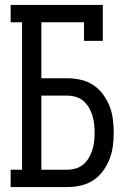

<svg xmlns="http://www.w3.org/2000/svg" viewBox="-20 -755 540 775"><path d="M23 0V-70H69V-665H23V-735H395V-590H319V-665H147V-439H252Q279 -439 306 -433Q333 -427 356 -412Q379 -397 395.5 -374.5Q412 -352 422 -327Q432 -302 435.5 -274.5Q439 -247 439 -220Q439 -192 435.5 -165Q432 -138 422 -112.5Q412 -87 395.5 -64.5Q379 -42 356 -27Q333 -12 306 -6Q279 0 252 0ZM252 -70Q269 -70 286 -75Q303 -80 316.5 -91.5Q330 -103 339 -118.5Q348 -134 353 -150.5Q358 -167 360 -184.5Q362 -202 362 -220Q362 -237 360 -254.5Q358 -272 353 -288.5Q348 -305 339 -320.5Q330 -336 316.5 -347.5Q303 -359 286 -364Q269 -369 252 -369H147V-70Z"/></svg>

Font: Iosevka Curly Slab
Style: Regular
Weight: 400
Monospace: yes
Designer: Belleve Invis
Foundry: Belleve Invis
Version: Version 22.1.2; ttfautohint (v1.8.4)